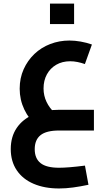

<svg xmlns="http://www.w3.org/2000/svg" viewBox="-20 -728 611 1071"><path d="M309.4 323.3Q228.4 323.3 167.5 297.2Q106.5 271.1 73.3 221.6Q40 172 40 103.5Q40 34.7 73.3 -14.4Q106.5 -63.4 167.5 -89.5Q228.4 -115.6 310.1 -115.6H503.9V0H310.1Q238.5 0 206.1 26Q173.7 51.9 173.7 104.2Q173.7 155.8 206.1 181.7Q238.5 207.7 309.4 207.7Q333.7 207.7 368.9 204.9Q404.1 202.1 453.9 195.8L473.5 302.7Q428 312.3 387.6 317.8Q347.1 323.3 309.4 323.3ZM191.7 -16Q140.7 -63.9 115.3 -117.8Q89.8 -171.8 89.8 -233.1Q89.8 -292.4 111.9 -341.6Q134 -390.9 172.1 -427.1Q210.1 -463.3 260.6 -482.6Q311.1 -501.9 367.2 -501.9Q397.4 -501.9 430.1 -496.1Q462.9 -490.3 492.7 -479.7L453.5 -370.7Q432.3 -378.2 411.8 -382.2Q391.2 -386.3 371.7 -386.3Q327.2 -386.3 293.7 -366.8Q260.2 -347.3 241.6 -313.2Q222.9 -279 222.9 -234.6Q222.9 -194.8 239.4 -160Q255.9 -125.2 286.7 -96.7ZM258.8 -593.8V-707.9H393.3V-593.8Z"/></svg>

Font: Cairo
Style: Regular
Weight: 400
Designer: Mohamed Gaber, Accademia di Belle Arti di Urbino
Foundry: Kief Type Foundry, Accademia di Belle Arti di Urbino
Version: Version 3.120